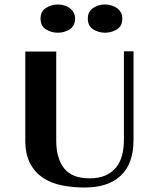

<svg xmlns="http://www.w3.org/2000/svg" viewBox="-20 -827 699 857"><path d="M576 -598V-203Q576 -97 519.5 -43.5Q463 10 358 10Q305 10 257 0.5Q209 -9 172.5 -33Q136 -57 114.5 -97.5Q93 -138 93 -199V-597H231V-199Q231 -121 266 -76Q301 -31 380 -31Q422 -31 451 -44Q480 -57 498.5 -80Q517 -103 525 -134.5Q533 -166 533 -203V-598ZM161 -744Q161 -776 185 -791.5Q209 -807 238 -807Q252 -807 266 -803Q280 -799 291 -791Q302 -783 308.5 -771.5Q315 -760 315 -744Q315 -711 291 -696Q267 -681 238 -681Q209 -681 185 -696Q161 -711 161 -744ZM372 -744Q372 -776 396 -791.5Q420 -807 449 -807Q463 -807 477 -803Q491 -799 502 -791Q513 -783 519.5 -771.5Q526 -760 526 -744Q526 -711 502 -696Q478 -681 449 -681Q420 -681 396 -696Q372 -711 372 -744Z"/></svg>

Font: Gamine
Style: Bold
Weight: 700
Designer: Tapiwanashe Sebastian Garikayi
Version: Version 1.000